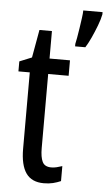

<svg xmlns="http://www.w3.org/2000/svg" viewBox="-55 -796 471 842"><g transform="rotate(5 181.0 -375.0)"><path d="M197 -62Q209 -62 221 -65Q233 -68 245 -72V-6Q229 1 211 5.5Q193 10 170 10Q117 10 92 -25.5Q67 -61 67 -133V-469H17V-513L71 -535L93 -658H148V-537H238V-469H148V-143Q148 -103 158 -82.5Q168 -62 197 -62ZM362 -750Q358 -729 347 -700Q336 -671 323.5 -644Q311 -617 300 -600H255V-611Q257 -619 260.5 -638.5Q264 -658 267.5 -681.5Q271 -705 274 -726.5Q277 -748 277 -760H362Z"/></g></svg>

Font: Noto Sans Sinhala UI ExtraCondensed
Style: Regular
Weight: 400
Width: 2
Designer: Jelle Bosma - Monotype Design Team
Foundry: Monotype Imaging Inc.
Version: Version 2.006; ttfautohint (v1.8.4.7-5d5b)